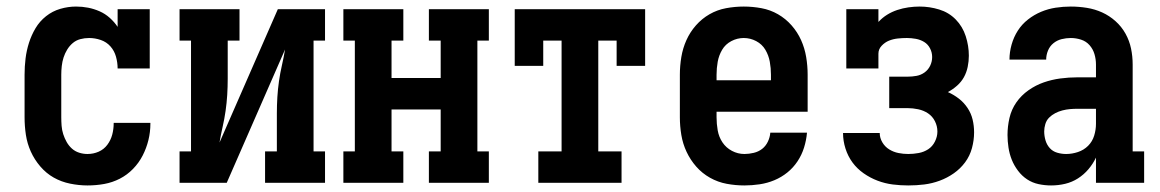

<svg xmlns="http://www.w3.org/2000/svg" viewBox="-20 -558 3540 586"><path d="M247 8Q221 8 194 2.5Q167 -3 144 -16Q121 -29 103 -50Q85 -71 74 -95.5Q63 -120 59 -146.5Q55 -173 55 -200V-330Q55 -355 58 -379.5Q61 -404 68.5 -427.5Q76 -451 88.5 -472Q101 -493 120.5 -508.5Q140 -524 164 -531Q188 -538 212 -538Q231 -538 249 -534.5Q267 -531 284 -523.5Q301 -516 315 -503.5Q329 -491 339 -476V-530H437V-349H339Q339 -367 334 -385Q329 -403 317 -416.5Q305 -430 287.5 -436Q270 -442 252 -442Q238 -442 225 -438.5Q212 -435 202 -426.5Q192 -418 185 -406.5Q178 -395 174 -382.5Q170 -370 168.5 -356.5Q167 -343 167 -330V-200Q167 -187 168 -174Q169 -161 173 -148.5Q177 -136 183.5 -124.5Q190 -113 199.5 -104.5Q209 -96 221.5 -92Q234 -88 247 -88Q265 -88 281 -95Q297 -102 307.5 -116Q318 -130 322.5 -147Q327 -164 327 -182Q327 -182 327 -182Q327 -182 327 -183H439Q439 -182 439 -181.5Q439 -181 439 -181Q439 -155 433 -130.5Q427 -106 415.5 -83.5Q404 -61 386 -42.5Q368 -24 345.5 -12.5Q323 -1 298 3.5Q273 8 247 8Z M528 0V-96H563V-434H528V-530H711V-434H675V-318Q675 -293 673.5 -268.5Q672 -244 668.5 -219.5Q665 -195 659.5 -171Q654 -147 650 -123L828 -530H972V-434H937V-96H972V0H789V-96H825V-212Q825 -237 826.5 -261.5Q828 -286 831.5 -310.5Q835 -335 840.5 -359Q846 -383 850 -407L672 0Z M1028 0V-96H1063V-434H1028V-530H1211V-434H1175V-320H1325V-434H1289V-530H1472V-434H1437V-96H1472V0H1289V-96H1325V-224H1175V-96H1211V0Z M1623 0V-96H1694V-434H1638V-357H1551V-530H1949V-357H1862V-434H1806V-96H1877V0Z M2252 8Q2225 8 2198 3Q2171 -2 2147 -15.5Q2123 -29 2105 -49.5Q2087 -70 2075.5 -94.5Q2064 -119 2059.5 -146Q2055 -173 2055 -200V-330Q2055 -357 2059.5 -384Q2064 -411 2075 -435.5Q2086 -460 2104 -480.5Q2122 -501 2145.5 -514.5Q2169 -528 2196 -533Q2223 -538 2250 -538Q2277 -538 2304 -533Q2331 -528 2354.5 -514.5Q2378 -501 2396 -480.5Q2414 -460 2425 -435.5Q2436 -411 2440.5 -384Q2445 -357 2445 -330V-217H2167V-200Q2167 -180 2170.5 -160Q2174 -140 2185 -123.5Q2196 -107 2214 -97.5Q2232 -88 2252 -88Q2266 -88 2280.5 -91.5Q2295 -95 2306 -103.5Q2317 -112 2323.5 -125.5Q2330 -139 2331 -153H2443Q2441 -130 2434 -107.5Q2427 -85 2414 -65.5Q2401 -46 2383 -31.5Q2365 -17 2343.5 -8Q2322 1 2298.5 4.5Q2275 8 2252 8ZM2167 -313H2333V-330Q2333 -350 2329.5 -369.5Q2326 -389 2316 -406Q2306 -423 2288 -432.5Q2270 -442 2250 -442Q2230 -442 2212 -432.5Q2194 -423 2184 -406Q2174 -389 2170.5 -369.5Q2167 -350 2167 -330Z M2752 8Q2728 8 2704.5 5Q2681 2 2658.5 -6.5Q2636 -15 2616 -29Q2596 -43 2582 -62Q2568 -81 2560.5 -104.5Q2553 -128 2553 -152H2665Q2665 -137 2673 -123.5Q2681 -110 2694 -102Q2707 -94 2722 -91Q2737 -88 2752 -88Q2768 -88 2784 -91Q2800 -94 2813 -102.5Q2826 -111 2833.5 -126Q2841 -141 2841 -156Q2841 -156 2841 -156.5Q2841 -157 2841 -157Q2841 -173 2833.5 -188Q2826 -203 2812.5 -212Q2799 -221 2782.5 -224.5Q2766 -228 2750 -228H2694V-324H2750Q2764 -324 2777.5 -326.5Q2791 -329 2802 -337Q2813 -345 2819 -357.5Q2825 -370 2825 -384Q2825 -398 2818.5 -410.5Q2812 -423 2800.5 -430Q2789 -437 2775 -439.5Q2761 -442 2748 -442Q2734 -442 2720 -440.5Q2706 -439 2693.5 -434Q2681 -429 2671 -418.5Q2661 -408 2661 -394V-349H2563V-530H2661V-491Q2673 -504 2687.5 -513Q2702 -522 2718.5 -527.5Q2735 -533 2752.5 -535.5Q2770 -538 2787 -538Q2817 -538 2846.5 -529Q2876 -520 2897 -498.5Q2918 -477 2927.5 -447.5Q2937 -418 2937 -388Q2937 -371 2933.5 -354Q2930 -337 2922 -322.5Q2914 -308 2901 -296.5Q2888 -285 2873 -277Q2891 -269 2906.5 -257Q2922 -245 2933 -228.5Q2944 -212 2948.5 -193Q2953 -174 2953 -154Q2953 -130 2946.5 -106Q2940 -82 2925.5 -62.5Q2911 -43 2891 -29Q2871 -15 2848 -6.5Q2825 2 2801 5Q2777 8 2752 8Z M3188 8Q3169 8 3150 4Q3131 0 3115 -10.5Q3099 -21 3087 -37Q3075 -53 3068 -70.5Q3061 -88 3058 -107.5Q3055 -127 3055 -146Q3055 -172 3061 -198Q3067 -224 3082 -245.5Q3097 -267 3119 -282.5Q3141 -298 3165.5 -306.5Q3190 -315 3216 -318.5Q3242 -322 3269 -322H3325V-361Q3325 -377 3320.5 -392.5Q3316 -408 3305.5 -420Q3295 -432 3279.5 -437Q3264 -442 3248 -442Q3234 -442 3220 -438.5Q3206 -435 3195 -426Q3184 -417 3178.5 -403.5Q3173 -390 3173 -376H3061Q3061 -399 3067.5 -422Q3074 -445 3086.5 -464.5Q3099 -484 3117.5 -498.5Q3136 -513 3157.5 -522Q3179 -531 3202 -534.5Q3225 -538 3248 -538Q3273 -538 3297.5 -534Q3322 -530 3344 -520Q3366 -510 3384.5 -493.5Q3403 -477 3415 -455.5Q3427 -434 3432 -410Q3437 -386 3437 -361V-96H3472V0H3325V-77Q3316 -58 3302 -41.5Q3288 -25 3270 -13.5Q3252 -2 3231 3Q3210 8 3188 8ZM3234 -88Q3252 -88 3270 -94Q3288 -100 3301 -113Q3314 -126 3319.5 -144Q3325 -162 3325 -180V-226H3269Q3257 -226 3245.5 -225Q3234 -224 3222.5 -221Q3211 -218 3200.5 -212.5Q3190 -207 3182 -199Q3174 -191 3170.5 -179.5Q3167 -168 3167 -157Q3167 -143 3171 -129.5Q3175 -116 3184 -106Q3193 -96 3206.5 -92Q3220 -88 3234 -88Z"/></svg>

Font: Iosevka Slab
Style: Bold
Weight: 700
Monospace: yes
Designer: Belleve Invis
Foundry: Belleve Invis
Version: Version 11.1.1; ttfautohint (v1.8.3)